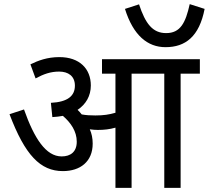

<svg xmlns="http://www.w3.org/2000/svg" viewBox="-20 -908 1009 928"><path d="M969 -865 897 -888C877 -798 852 -748 783 -748C718 -748 683 -793 652 -887L584 -865C624 -737 693 -680 780 -680C876 -680 943 -731 969 -865ZM428 -214C428 -240 423 -263 414 -283C428 -281 441 -280 453 -280C483 -280 510 -283 538 -291V0H616V-552H774V0H853V-552H946V-622H473V-552H538V-363C507 -354 480 -350 441 -350C418 -350 396 -351 375 -355C369 -363 362 -370 355 -377C395 -404 419 -444 419 -495C419 -575 365 -632 267 -632C208 -632 164 -615 127 -597L152 -529C191 -550 224 -562 266 -562C309 -562 342 -541 342 -494C342 -445 308 -415 226 -411L233 -342C251 -343 268 -345 284 -348C323 -314 351 -273 351 -223C351 -174 321 -152 278 -152C202 -152 146 -238 96 -379L26 -356C101 -158 175 -81 284 -81C367 -81 428 -126 428 -214Z"/></svg>

Font: Noto Sans Devanagari UI SemiCondensed
Style: Regular
Weight: 400
Width: 4
Designer: Jelle Bosma - Monotype Design Team
Foundry: Monotype Imaging Inc.
Version: Version 2.003